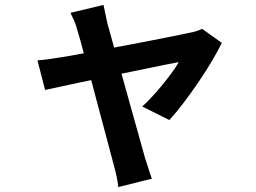

<svg xmlns="http://www.w3.org/2000/svg" viewBox="-20 -655 1040 779"><path d="M400 -635Q403 -618 407.5 -598.5Q412 -579 416 -559Q421 -541 428 -516Q435 -491 443 -462Q507 -474 570 -486Q633 -498 681.5 -508Q730 -518 749 -522Q778 -527 800 -538L880 -481Q864 -448 839 -406Q814 -364 784 -320Q754 -276 723.5 -236Q693 -196 667 -168L557 -223Q583 -246 612 -279Q641 -312 666.5 -345.5Q692 -379 705 -403Q693 -401 658.5 -394Q624 -387 575.5 -377Q527 -367 473 -356Q492 -287 511.5 -217.5Q531 -148 546.5 -93Q562 -38 569 -12Q572 -4 577 12Q582 28 587 44Q592 60 596 70L460 104Q458 84 453 60.5Q448 37 442 16Q435 -11 420 -67Q405 -123 386.5 -192.5Q368 -262 350 -330Q287 -317 236.5 -306Q186 -295 163 -290L132 -410Q156 -412 177.5 -415Q199 -418 224 -422Q235 -424 260.5 -428Q286 -432 320 -439Q305 -497 294 -532Q289 -552 281.5 -569.5Q274 -587 266 -603Z"/></svg>

Font: Chiron Sans HK TT
Style: Bold
Weight: 700
Designer: Ryoko NISHIZUKA 西塚涼子 (kana, bopomofo & ideographs); Paul D. Hunt (Latin, Greek & Cyrillic); Sandoll Communications 산돌커뮤니
Foundry: Adobe
Version: Version 2.022;hotconv 1.0.109;makeotfexe 2.5.65596